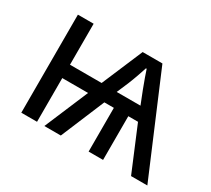

<svg xmlns="http://www.w3.org/2000/svg" viewBox="-109 -722 998 909"><g transform="rotate(30 390.0 -268.0)"><path d="M547 -536 774 0H685L585 -239H532V0H453V-239H401L301 0H211L312 -239H171V0H85V-536H171V-312H344L439 -536ZM491 -477Q485 -458 475 -429.5Q465 -401 454 -374L427 -311H557L529 -382Q518 -411 509 -436Q500 -461 495 -477Z"/></g></svg>

Font: Go Noto Kurrent-Regular
Style: Regular
Weight: 400
Designer: Monotype Design Team
Foundry: Monotype Imaging Inc.
Version: Version 2.012; ttfautohint (v1.8.4.7-5d5b)